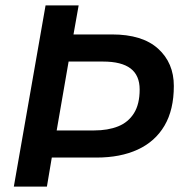

<svg xmlns="http://www.w3.org/2000/svg" viewBox="-20 -688 684 708"><path d="M31 0 148 -668H270L251 -561H393Q505 -561 563 -508.5Q621 -456 621 -371Q621 -283 586.5 -224.5Q552 -166 488 -136.5Q424 -107 336 -107H171L153 0ZM189 -207H327Q378 -207 415.5 -222Q453 -237 474 -270.5Q495 -304 495 -358Q495 -410 461.5 -435.5Q428 -461 360 -461H233Z"/></svg>

Font: Gantari SemiBold
Style: Italic
Weight: 600
Italic angle: -10°
Designer: Anugrah Pasau
Foundry: Lafontype
Version: Version 1.000